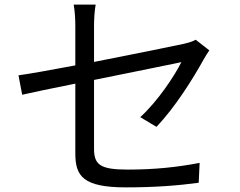

<svg xmlns="http://www.w3.org/2000/svg" viewBox="-20 -793 1040 831"><path d="M657 -244C737 -327 815 -452 861 -535C868 -548 879 -565 886 -575L827 -621C815 -614 796 -608 774 -603C732 -594 557 -558 387 -525V-681C387 -710 389 -744 394 -773H299C304 -744 306 -711 306 -681V-510C200 -490 105 -473 60 -467L76 -383C116 -392 205 -411 306 -431V-129C306 -30 340 18 526 18C651 18 751 10 840 -2L844 -88C744 -69 648 -59 532 -59C412 -59 387 -81 387 -150V-447C564 -483 748 -520 765 -524C735 -464 662 -354 587 -286Z"/></svg>

Font: Noto Sans Mono CJK JP Regular
Style: Regular
Weight: 400
Designer: Ryoko NISHIZUKA (kana & ideographs); Paul D. Hunt (Latin, Greek & Cyrillic); Wenlong ZHANG (bopomofo); Sandoll Communica
Foundry: Adobe Systems Incorporated
Version: Version 1.004;PS 1.004;hotconv 1.0.82;makeotf.lib2.5.63406